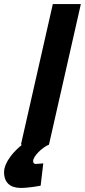

<svg xmlns="http://www.w3.org/2000/svg" viewBox="-38 -712 418 945"><path d="M71 0C33 30 -18 85 -18 136C-18 187 13 213 64 213C105 213 162 202 162 202L175 92C175 92 145 95 138 95C128 95 125 88 125 81C125 57 170 13 203 0L360 -692H222L65 0Z"/></svg>

Font: RazerF5
Style: Bold Italic
Weight: 700
Foundry: Razer Inc.
Version: Version 2